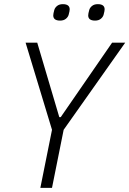

<svg xmlns="http://www.w3.org/2000/svg" viewBox="-20 -903 622 923"><path d="M174 0 230 -279 103 -698H159L265 -340H272L519 -698H582L286 -279L230 0ZM269 -804Q236 -804 236 -829Q236 -837 241 -855Q244 -866 254.5 -874.5Q265 -883 282 -883Q315 -883 315 -858Q315 -850 310 -832Q307 -821 296.5 -812.5Q286 -804 269 -804ZM437 -804Q404 -804 404 -829Q404 -837 409 -855Q412 -866 422.5 -874.5Q433 -883 450 -883Q483 -883 483 -858Q483 -850 478 -832Q475 -821 464.5 -812.5Q454 -804 437 -804Z"/></svg>

Font: IBM Plex Sans Condensed Light
Style: Italic
Weight: 300
Width: 3
Italic angle: -11°
Designer: Mike Abbink, Paul van der Laan, Pieter van Rosmalen
Foundry: Bold Monday
Version: Version 1.3